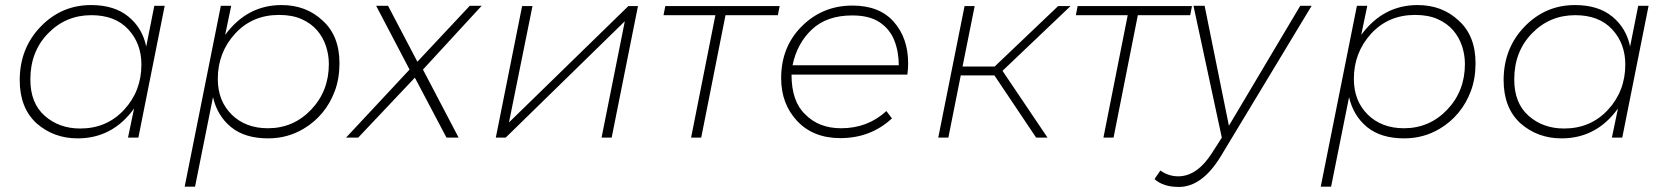

<svg xmlns="http://www.w3.org/2000/svg" viewBox="-20 -544 6593 759"><path d="M287 3Q192 3 124 -57Q58 -118 58 -227Q58 -353 140.5 -438.5Q223 -524 340 -524Q432 -524 487.5 -478.5Q543 -433 558 -360L590 -521H631L527 0H486L510 -115Q425 3 287 3ZM297 -36Q402 -36 470.5 -110Q539 -184 539 -289Q539 -372 487 -428Q435 -484 341 -484Q240 -484 170 -412Q100 -340 100 -230Q100 -136 157 -86Q214 -36 297 -36Z M751 194H710L853 -521H894L870 -406Q957 -524 1093 -524Q1190 -524 1255 -463Q1322 -403 1322 -294Q1322 -234 1303.8 -184.8Q1285.5 -135.5 1254 -97.8Q1222.5 -60 1181 -35.5Q1117 3 1040 3Q948 3 893.5 -41.5Q839 -86 822 -160ZM1039 -37Q1140 -37 1210 -110.5Q1280 -184 1280 -291Q1280 -326.5 1268.8 -361.2Q1257.5 -396 1233.8 -423.8Q1210 -451.5 1172.8 -468.2Q1135.5 -485 1083 -485Q977 -485 909 -410.5Q841 -336 841 -232Q841 -145 896 -91Q951 -37 1039 -37Z M1793 0H1745L1620 -237L1396 0H1348L1599 -269L1467 -521H1514L1630 -300L1837 -521H1884L1652 -269Z M2044 -520H2085L1992 -60L2464 -520H2502L2398 0H2358L2450 -460L1979 0H1940Z M2712 0 2808 -484H2603L2610 -520H3062L3055 -484H2848L2752 0Z M3302 2Q3195 2 3131.5 -65.5Q3068 -133 3068 -235Q3068 -359 3150 -440.5Q3232 -522 3350 -522Q3457 -522 3513.5 -457.5Q3570 -393 3570 -294Q3570 -272 3567 -249H3109Q3109 -143 3163 -92Q3217 -37 3305 -37Q3410 -37 3484 -105L3506 -76Q3422 2 3302 2ZM3533 -286Q3533 -339 3515.5 -383.8Q3498 -428.5 3457.5 -455.8Q3417 -483 3349 -483Q3249 -483 3190 -428Q3131 -373 3113 -286Z M3793 -520H3833L3785 -281H3912L4163 -520H4212L3943 -264L4121 0H4076L3911 -246H3778L3729 0H3689Z M4342 0 4438 -484H4233L4240 -520H4692L4685 -484H4478L4382 0Z M4640 195Q4578 195 4544 164L4567 130Q4599 153 4638 153Q4713 153 4773 58L4810 0L4698 -521H4742L4838 -47L5120 -521H5165L4804 77Q4731 195 4640 195Z M5242 194H5201L5344 -521H5385L5361 -406Q5448 -524 5584 -524Q5681 -524 5746 -463Q5813 -403 5813 -294Q5813 -234 5794.8 -184.8Q5776.5 -135.5 5745 -97.8Q5713.5 -60 5672 -35.5Q5608 3 5531 3Q5439 3 5384.5 -41.5Q5330 -86 5313 -160ZM5530 -37Q5631 -37 5701 -110.5Q5771 -184 5771 -291Q5771 -326.5 5759.8 -361.2Q5748.5 -396 5724.8 -423.8Q5701 -451.5 5663.8 -468.2Q5626.5 -485 5574 -485Q5468 -485 5400 -410.5Q5332 -336 5332 -232Q5332 -145 5387 -91Q5442 -37 5530 -37Z M6153 3Q6058 3 5990 -57Q5924 -118 5924 -227Q5924 -353 6006.5 -438.5Q6089 -524 6206 -524Q6298 -524 6353.5 -478.5Q6409 -433 6424 -360L6456 -521H6497L6393 0H6352L6376 -115Q6291 3 6153 3ZM6163 -36Q6268 -36 6336.5 -110Q6405 -184 6405 -289Q6405 -372 6353 -428Q6301 -484 6207 -484Q6106 -484 6036 -412Q5966 -340 5966 -230Q5966 -136 6023 -86Q6080 -36 6163 -36Z"/></svg>

Font: Argentum Sans ExtraLight
Style: Italic
Weight: 200
Italic angle: -11°
Designer: Julieta Ulanovsky (font), Cristiano Sobral (main changes and remaster)
Foundry: Julieta Ulanovsky (font), Cristiano Sobral (main changes and remaster)
Version: Version 2.007;June 15, 2022;FontCreator 14.0.0.2814 64-bit; 